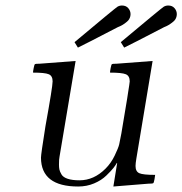

<svg xmlns="http://www.w3.org/2000/svg" viewBox="-20 -662 658 693"><path d="M99.1 -399.9Q99.1 -403.8 101.6 -416.5Q104 -429.2 106 -430.2Q107.9 -432.1 124 -432.1L252.9 -441.9L194.8 -96.2Q192.9 -88.4 192.9 -67.9Q192.9 -58.1 194.3 -50.5Q195.8 -43 201.9 -32.5Q208 -22 224.6 -16.6Q241.2 -11.2 267.1 -11.2Q318.8 -11.2 360.8 -53.2Q380.9 -73.2 394 -100.6Q407.2 -127.9 410.2 -140.9Q413.1 -153.8 418 -180.2L439 -306.2Q439.9 -313 442.4 -328.6Q444.8 -344.2 446.5 -354.7Q448.2 -365.2 448.2 -368.2Q448.2 -388.2 434.1 -394Q419.9 -399.9 377 -399.9Q377 -403.8 379.4 -416.5Q381.8 -429.2 383.8 -430.2Q385.7 -432.1 401.9 -432.1L530.8 -441.9L472.2 -89.8Q469.2 -71.8 469.2 -63Q469.2 -43 482.7 -36.9Q496.1 -30.8 540 -30.8Q540 -27.8 537.6 -14.9Q535.2 -2 533.2 -1Q531.2 1 515.1 1L389.2 11.2L402.8 -73.2L401.9 -74.2Q397 -65.4 389.4 -55.7Q381.8 -45.9 364 -28.6Q346.2 -11.2 319.6 0Q293 11.2 262.2 11.2Q128.4 11.2 127.9 -92.8Q127.9 -105 144 -206.1Q169.9 -349.1 169.9 -368.2Q169.9 -388.2 156 -394Q142.1 -399.9 99.1 -399.9ZM249 -509.8Q396 -632.8 403.6 -637.5Q411.1 -642.1 420.4 -642.1Q434.6 -642.1 442.9 -632.6Q451.2 -623 451.2 -610.8Q451.2 -604 448.7 -597.9Q446.3 -591.8 442.6 -587.9Q439 -584 433.1 -579.6Q427.2 -575.2 423.8 -573Q420.4 -570.8 413.3 -567.4Q406.2 -564 405.3 -564Q282.2 -500 261.2 -490.2ZM416 -509.8Q563 -632.8 570.6 -637.5Q578.1 -642.1 587.4 -642.1Q601.6 -642.1 609.9 -632.6Q618.2 -623 618.2 -610.8Q618.2 -604 615.7 -597.9Q613.3 -591.8 609.6 -587.9Q606 -584 600.1 -579.6Q594.2 -575.2 590.8 -573Q587.4 -570.8 580.3 -567.4Q573.2 -564 572.3 -564Q449.2 -500 428.2 -490.2Z"/></svg>

Font: CMU Serif Extra
Style: RomanSlanted
Weight: 500
Italic angle: -9.46001°
Version: Version 0.7.0